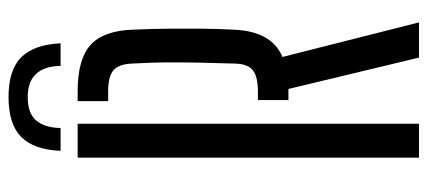

<svg xmlns="http://www.w3.org/2000/svg" viewBox="-296 -706 1002 450"><g transform="rotate(-90 205.0 -481.0)"><path d="M202.5 -962Q266.5 -962 296 -932Q325.5 -902 328.5 -840H275.5Q275 -877.5 257 -897.2Q239 -917 202.5 -917Q163.5 -917 147 -896.5Q130.5 -876 130 -840H76.5Q79 -902.5 109 -932.2Q139 -962 202.5 -962ZM295 0 221.5 -306H195.5V-377.5H215Q251 -377.5 265.8 -389.8Q280.5 -402 281 -432Q282.5 -477.5 283.2 -515.2Q284 -553 283.8 -590.8Q283.5 -628.5 281 -673.5Q279.5 -704 265.2 -716.2Q251 -728.5 216 -728.5H193V-800H216Q291 -800 324.5 -770Q358 -740 360.5 -670.5Q362.5 -623.5 362.8 -584.5Q363 -545.5 362.8 -509.8Q362.5 -474 360.5 -435Q357 -345 296.5 -320L377.5 0ZM60.5 0V-800H140V0Z"/></g></svg>

Font: Big Shoulders Stencil Text Thin
Style: Regular
Weight: 400
Version: Version 2.001